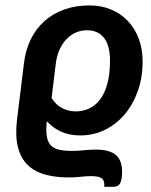

<svg xmlns="http://www.w3.org/2000/svg" viewBox="-20 -513 568 721"><path d="M371.6 188.5Q373.5 165 362.1 156.7Q350.6 148.4 322.8 148.4Q302.2 148.4 282.5 150.9Q262.7 153.3 237.8 153.3Q188.5 153.3 149.4 142.6Q110.4 131.8 84.2 106.7Q58.1 81.5 47.4 39.8Q36.6 -2 43.9 -63.5L69.8 -274.4Q75.7 -324.2 95.2 -364.5Q114.7 -404.8 146.5 -433.3Q178.2 -461.9 221.2 -477.3Q264.2 -492.7 317.4 -492.7Q359.4 -492.7 395.8 -477.8Q432.1 -462.9 458.7 -435.5Q485.4 -408.2 500.5 -369.1Q515.6 -330.1 515.6 -281.7Q515.6 -223.1 498 -172.6Q480.5 -122.1 449.2 -84.7Q418 -47.4 375 -25.9Q332 -4.4 280.8 -4.4Q240.7 -4.4 209.5 -18.6Q178.2 -32.7 155.8 -57.6Q152.3 -25.4 155.3 -3.9Q158.2 17.6 168.9 30.5Q179.7 43.5 199.5 48.6Q219.2 53.7 250 53.7Q270.5 53.7 294.4 51.3Q318.4 48.8 340.8 48.8Q367.7 48.8 386.5 54.4Q405.3 60.1 416.7 70.6Q428.2 81.1 433.3 96.7Q438.5 112.3 438.5 131.8Q438.5 159.7 431.6 174.1Q424.8 188.5 405.8 188.5ZM173.8 -145Q190.4 -118.2 214.6 -106.4Q238.8 -94.7 263.7 -94.7Q292 -94.7 315.7 -106Q339.4 -117.2 356.7 -140.6Q374 -164.1 383.5 -200Q393.1 -235.8 393.1 -285.2Q393.1 -314.9 387 -336.7Q380.9 -358.4 369.4 -372.3Q357.9 -386.2 342 -392.8Q326.2 -399.4 306.6 -399.4Q285.6 -399.4 266.1 -391.4Q246.6 -383.3 231 -367.4Q215.3 -351.6 204.3 -328.1Q193.4 -304.7 189.5 -274.4Z"/></svg>

Font: Carlito
Style: Bold Italic
Weight: 700
Italic angle: -7°
Designer: Lukasz Dziedzic
Foundry: tyPoland Lukasz Dziedzic
Version: Version 1.104